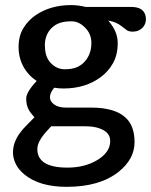

<svg xmlns="http://www.w3.org/2000/svg" viewBox="-20 -516 592 751"><path d="M403.3 -435.5Q440.4 -393.6 440.4 -347.7Q440.4 -301.8 422.1 -269Q403.8 -236.3 374 -214.4Q314 -169.9 228.5 -169.9Q209.5 -169.9 191.9 -172.9Q175.3 -152.3 175.3 -135.7Q175.3 -119.1 192.1 -107.2Q209 -95.2 236.8 -95.2H335.9Q431.6 -95.2 473.6 -53.7Q506.3 -21.5 506.3 40Q506.3 106.4 443.8 156.2Q370.1 214.8 240.7 214.8Q134.8 214.8 76.2 167Q51.8 147 41.3 124.5Q30.8 102.1 30.8 81.1Q30.8 60.1 37.8 41Q44.9 22 56.6 5.9Q68.4 -10.7 83.5 -25.4L114.7 -57.1Q108.9 -64.5 103 -71.3Q97.2 -78.1 92.8 -85.9Q82.5 -104.5 82.5 -130.4Q82.5 -155.8 123.5 -199.2Q90.3 -221.2 71.5 -255.6Q52.7 -290 52.7 -332.5Q52.7 -375 71.5 -406Q90.3 -437 120.1 -457Q178.2 -496.1 257.8 -496.1Q286.6 -496.1 314.9 -488.8H493.7Q537.6 -488.8 547.9 -459Q550.8 -450.2 550.8 -439.9Q550.8 -429.7 546.4 -420.4Q542 -411.1 535.2 -405.3Q520.5 -392.6 502.9 -392.6Q502 -392.1 501.5 -392.1Q484.9 -392.1 476.6 -397.5Q468.8 -402.8 460 -410.2Q436.5 -430.2 403.3 -435.5ZM126 66.9Q126 139.6 243.7 139.6Q309.6 139.6 357.4 111.8Q411.1 81.1 411.1 35.2Q411.1 -3.4 358.4 -17.1Q339.8 -22 313 -22H180.2L163.6 -3.9Q126 37.1 126 66.9ZM232.9 -245.1Q263.2 -245.1 281.5 -253.4Q299.8 -261.7 312.5 -276.4Q337.4 -305.2 337.4 -347.7V-349.1Q337.4 -382.8 313.5 -407.2Q289.1 -432.6 259.8 -432.6Q230.5 -432.6 212.4 -425.8Q194.3 -418.9 181.6 -406.2Q155.3 -379.9 155.3 -336.9Q155.3 -336.4 155.8 -336.4Q155.8 -292.5 179.2 -268.8Q202.6 -245.1 232.9 -245.1Z"/></svg>

Font: Copse
Style: Regular
Weight: 400
Version: Version 1.000